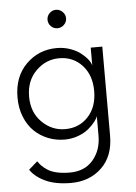

<svg xmlns="http://www.w3.org/2000/svg" viewBox="-56 -646 643 908"><g transform="rotate(-5 265.0 -192.0)"><path d="M200.5 -559Q200.5 -577 213.2 -590Q226 -603 244 -603Q262 -603 275.2 -590Q288.5 -577 288.5 -559Q288.5 -541 275.2 -528.2Q262 -515.5 244 -515.5Q226 -515.5 213.2 -528.5Q200.5 -541.5 200.5 -559ZM244.5 219Q172.5 219 124 196.8Q75.5 174.5 52 139.5L93.5 103Q102 115.5 111 124.8Q120 134 137 145.5Q154 157 181 163.2Q208 169.5 243 169.5Q313.5 169.5 353.2 123Q393 76.5 393 7.5V-86Q390.5 -75 378.2 -59.2Q366 -43.5 346.5 -27Q327 -10.5 296.5 0.8Q266 12 232.5 12Q190.5 12 153.2 -3Q116 -18 88 -45.2Q60 -72.5 43.5 -114Q27 -155.5 27 -205Q27 -304 86.5 -363.2Q146 -422.5 232.5 -422.5Q266 -422.5 296.2 -411.8Q326.5 -401 346.2 -385.2Q366 -369.5 378.2 -353.5Q390.5 -337.5 392.5 -325V-410.5H447.5V12Q447.5 109.5 390 164.2Q332.5 219 244.5 219ZM239 -37Q305.5 -37 348.2 -83Q391 -129 391 -205Q391 -280.5 348.2 -327Q305.5 -373.5 239 -373.5Q176 -373.5 129 -326.8Q82 -280 82 -205Q82 -130 129 -83.5Q176 -37 239 -37Z"/></g></svg>

Font: League Spartan Light
Style: Regular
Weight: 277
Foundry: The League of Moveable Type
Version: Version 2.002